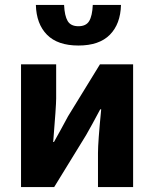

<svg xmlns="http://www.w3.org/2000/svg" viewBox="-20 -756 623 776"><path d="M65 0V-496H207V-358Q207 -328 195 -182H198Q205 -195 226 -232.5Q247 -270 255 -286L384 -496H518V0H376V-138Q376 -182 389 -314H385Q351 -250 328 -210L199 0ZM125 -736H239Q241 -692 253.5 -671Q266 -650 297 -650Q328 -650 340.5 -671Q353 -692 355 -736H469Q467 -659 424 -615.5Q381 -572 297 -572Q213 -572 170 -615.5Q127 -659 125 -736Z"/></svg>

Font: Toshiba Sans
Style: Bold
Weight: 700
Designer: Paul D. Hunt
Foundry: Toshiba Corporation
Version: Version 2.020;PS 2.0;hotconv 1.0.86;makeotf.lib2.5.63406